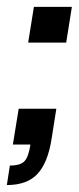

<svg xmlns="http://www.w3.org/2000/svg" viewBox="-40 -420 229 558"><path d="M-20.1 117.8 -11.3 61.1Q19.5 61.1 31.3 48.3Q43.1 35.6 48.4 0H-2.6L14.3 -103.9H123.7L110.1 -17.6Q99.4 52.4 69.2 85.1Q39.1 117.8 -20.1 117.8ZM41.9 -296.2 58.5 -400H168.9L152.4 -296.2Z"/></svg>

Font: Rokkitt SemiBold
Style: Italic
Weight: 600
Italic angle: -9°
Designer: Vernon Adams
Foundry: Vernon Adams
Version: Version 3.103